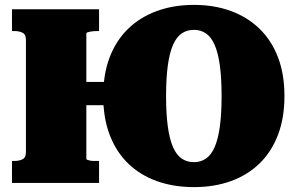

<svg xmlns="http://www.w3.org/2000/svg" viewBox="-20 -748 1218 785"><path d="M184 -413H593V-318H184ZM29 0V-90H40Q59 -90 72.5 -97Q86 -104 86 -126V-585Q86 -607 72.5 -614Q59 -621 40 -621H29V-710H385V-621H377Q370 -621 362.5 -620.5Q355 -620 348 -618.5Q341 -617 337 -615.5Q333 -614 333 -611V-99Q333 -96 337 -94.5Q341 -93 348 -91.5Q355 -90 362.5 -90Q370 -90 377 -90H385V0ZM773 17Q690 17 621.5 -7.5Q553 -32 504 -79.5Q455 -127 428.5 -196.5Q402 -266 402 -355Q402 -445 428.5 -514Q455 -583 504 -630.5Q553 -678 621.5 -703Q690 -728 773 -728Q856 -728 924 -703Q992 -678 1041 -630.5Q1090 -583 1116.5 -514Q1143 -445 1143 -355Q1143 -266 1116.5 -196.5Q1090 -127 1041 -79.5Q992 -32 924 -7.5Q856 17 773 17ZM773 -85Q801 -85 822.5 -100Q844 -115 858 -147.5Q872 -180 879 -231.5Q886 -283 886 -355Q886 -428 879 -479.5Q872 -531 858 -563.5Q844 -596 822.5 -611Q801 -626 773 -626Q744 -626 722.5 -611Q701 -596 687 -563.5Q673 -531 666 -479.5Q659 -428 659 -355Q659 -283 666 -231.5Q673 -180 687 -147.5Q701 -115 722.5 -100Q744 -85 773 -85Z"/></svg>

Font: Roboto Serif Black
Style: Regular
Weight: 900
Designer: Greg Gazdowicz
Foundry: Commercial Type
Version: Version 1.008